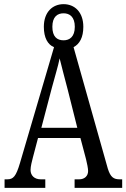

<svg xmlns="http://www.w3.org/2000/svg" viewBox="-20 -904 608 924"><path d="M2 0H198V-41H176C146 -41 127 -59 127 -86C127 -104 134 -129 138 -145L163 -240H367L394 -138C399 -118 404 -93 404 -81C404 -57 387 -41 361 -41H339V0H568V-41H556C527 -41 512 -51 499 -92L334 -677C363 -692 381 -724 381 -775C381 -846 339 -884 286 -884C233 -884 191 -846 191 -775C191 -722 210 -689 240 -677L76 -119C57 -55 44 -41 15 -41H2ZM286 -710C254 -710 232 -728 232 -775C232 -823 256 -840 286 -840C315 -840 340 -823 340 -775C340 -727 315 -710 286 -710ZM179 -289 230 -483C243 -532 260 -587 267 -623C276 -586 290 -533 306 -472L352 -289Z"/></svg>

Font: Noto Serif Ethiopic XCn
Style: Regular
Weight: 400
Width: 2
Designer: Monotype Design Team
Foundry: Monotype Imaging Inc.
Version: Version 2.102